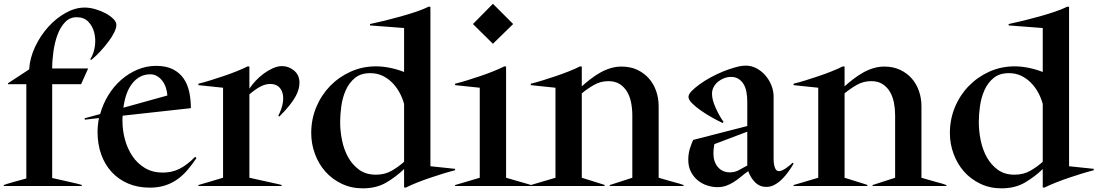

<svg xmlns="http://www.w3.org/2000/svg" viewBox="-20 -989 5836 1021"><path d="M0 -5Q1.2 -6.2 20 -11.9Q38.8 -17.5 61.2 -23.8Q87.5 -31.2 120 -40V-541.2H22.5V-546.2L135 -620Q138.8 -681.2 166.9 -740.6Q195 -800 236.9 -846.2Q278.8 -892.5 329.4 -920.6Q380 -948.8 430 -948.8Q457.5 -948.8 487.5 -940Q517.5 -931.2 541.9 -918.1Q566.2 -905 582.5 -888.8Q598.8 -872.5 598.8 -856.2Q598.8 -840 587.5 -816.9Q576.2 -793.8 557.5 -768.8Q538.8 -743.8 515 -717.5Q491.2 -691.2 465 -670L460 -673.8Q478.8 -703.8 484.4 -741.9Q490 -780 481.2 -815Q472.5 -850 449.4 -873.8Q426.2 -897.5 387.5 -897.5Q351.2 -897.5 326.2 -871.2Q301.2 -845 286.2 -805Q271.2 -765 264.4 -716.9Q257.5 -668.8 257.5 -625H448.8L411.2 -541.2H257.5V-42.5Q301.2 -32.5 335 -25Q365 -18.8 389.4 -12.5Q413.8 -6.2 415 -5V0H0Z M776.2 8.8Q712.5 8.8 661.2 -13.1Q610 -35 573.8 -74.4Q537.5 -113.8 518.1 -168.1Q498.8 -222.5 498.8 -286.2Q498.8 -323.8 506.2 -361.2L431.2 -352.5L430 -360L512.5 -382.5Q527.5 -436.2 556.2 -483.1Q585 -530 624.4 -564.4Q663.8 -598.8 711.2 -618.8Q758.8 -638.8 810 -638.8Q863.8 -638.8 899.4 -620.6Q935 -602.5 956.2 -571.9Q977.5 -541.2 986.2 -500.6Q995 -460 995 -413.8L632.5 -373.8Q631.2 -367.5 631.2 -360.6Q631.2 -353.8 631.2 -346.2Q631.2 -296.2 644.4 -247.5Q657.5 -198.8 683.8 -159.4Q710 -120 750.6 -95.6Q791.2 -71.2 846.2 -71.2Q895 -71.2 935.6 -91.9Q976.2 -112.5 1017.5 -155L1025 -148.8Q1002.5 -115 978.1 -86.2Q953.8 -57.5 924.4 -36.2Q895 -15 858.8 -3.1Q822.5 8.8 776.2 8.8ZM870 -481.2Q868.8 -502.5 861.9 -523.1Q855 -543.8 843.1 -559.4Q831.2 -575 815 -584.4Q798.8 -593.8 778.8 -593.8Q723.8 -593.8 685.6 -548.1Q647.5 -502.5 636.2 -416.2Z M1035 -5 1166.2 -43.8V-522.5L1035 -536.2V-543.8Q1065 -551.2 1099.4 -561.9Q1133.8 -572.5 1168.8 -584.4Q1203.8 -596.2 1236.9 -609.4Q1270 -622.5 1297.5 -636.2L1306.2 -635V-517.5Q1320 -538.8 1340 -560Q1360 -581.2 1383.1 -598.1Q1406.2 -615 1431.2 -626.2Q1456.2 -637.5 1480 -637.5Q1515 -637.5 1543.8 -613.8Q1572.5 -590 1572.5 -548.8Q1572.5 -533.8 1568.1 -516.2Q1563.8 -498.8 1552.5 -477.5Q1541.2 -456.2 1520 -429.4Q1498.8 -402.5 1465 -368.8L1460 -373.8Q1477.5 -407.5 1483.1 -437.5Q1488.8 -467.5 1483.1 -491.2Q1477.5 -515 1460.6 -528.8Q1443.8 -542.5 1417.5 -542.5Q1390 -542.5 1363.8 -528.1Q1337.5 -513.8 1306.2 -487.5V-43.8Q1353.8 -33.8 1391.2 -25Q1423.8 -17.5 1450.6 -11.9Q1477.5 -6.2 1477.5 -5V0H1035Z M2128.8 7.5V-90Q2087.5 -50 2035 -18.8Q1982.5 12.5 1908.8 12.5Q1847.5 12.5 1796.9 -11.9Q1746.2 -36.2 1710.6 -76.2Q1675 -116.2 1655 -170Q1635 -223.8 1635 -281.2Q1635 -355 1661.9 -419.4Q1688.8 -483.8 1735.6 -531.9Q1782.5 -580 1845 -608.1Q1907.5 -636.2 1978.8 -636.2Q2016.2 -636.2 2055 -628.1Q2093.8 -620 2128.8 -606.2V-840L1947.5 -853.8V-861.2Q1983.8 -868.8 2026.9 -879.4Q2070 -890 2112.5 -901.9Q2155 -913.8 2193.8 -926.9Q2232.5 -940 2260 -953.8L2268.8 -952.5V-105L2400 -91.2V-83.8Q2370 -76.2 2335.6 -65.6Q2301.2 -55 2266.2 -43.1Q2231.2 -31.2 2198.1 -18.1Q2165 -5 2137.5 8.8ZM1788.8 -338.8Q1788.8 -292.5 1798.8 -243.1Q1808.8 -193.8 1831.2 -153.1Q1853.8 -112.5 1890 -86.2Q1926.2 -60 1978.8 -60Q2026.2 -60 2063.1 -81.2Q2100 -102.5 2128.8 -128.8V-436.2Q2120 -468.8 2103.8 -498.1Q2087.5 -527.5 2065 -550Q2042.5 -572.5 2013.8 -586.2Q1985 -600 1948.8 -600Q1898.8 -600 1867.5 -574.4Q1836.2 -548.8 1818.8 -509.4Q1801.2 -470 1795 -424.4Q1788.8 -378.8 1788.8 -338.8Z M2601.2 -968.8 2708.8 -861.2 2601.2 -756.2 2495 -861.2ZM2400 -5 2531.2 -43.8V-522.5L2400 -536.2V-543.8Q2430 -551.2 2464.4 -561.9Q2498.8 -572.5 2533.8 -584.4Q2568.8 -596.2 2601.9 -609.4Q2635 -622.5 2662.5 -636.2L2671.2 -635V-43.8Q2707.5 -33.8 2736.2 -25Q2761.2 -17.5 2781.9 -11.9Q2802.5 -6.2 2802.5 -5V0H2400Z M3222.5 -5 3342.5 -43.8V-376.2Q3342.5 -410 3336.2 -442.5Q3330 -475 3315 -500.6Q3300 -526.2 3275.6 -541.9Q3251.2 -557.5 3215 -557.5Q3173.8 -557.5 3138.8 -537.5Q3103.8 -517.5 3073.8 -492.5V-43.8Q3107.5 -33.8 3133.8 -25Q3156.2 -17.5 3175.6 -11.9Q3195 -6.2 3195 -5V0H2802.5V-5L2933.8 -43.8V-522.5L2802.5 -536.2V-543.8Q2832.5 -551.2 2866.9 -561.9Q2901.2 -572.5 2936.2 -584.4Q2971.2 -596.2 3004.4 -609.4Q3037.5 -622.5 3065 -636.2L3073.8 -635V-530Q3096.2 -550 3120.6 -568.8Q3145 -587.5 3171.2 -602.5Q3197.5 -617.5 3226.2 -626.2Q3255 -635 3285 -635Q3332.5 -635 3369.4 -617.5Q3406.2 -600 3431.2 -571.2Q3456.2 -542.5 3469.4 -504.4Q3482.5 -466.2 3482.5 -425V-43.8Q3518.8 -33.8 3547.5 -25Q3572.5 -18.8 3593.1 -12.5Q3613.8 -6.2 3615 -5V0H3222.5Z M3795 6.2Q3768.8 6.2 3741.2 -2.5Q3713.8 -11.2 3691.2 -29.4Q3668.8 -47.5 3654.4 -75Q3640 -102.5 3640 -140Q3640 -161.2 3643.8 -180Q3647.5 -198.8 3653.8 -213.8Q3658.8 -230 3666.2 -245L3953.8 -318.8V-448.8Q3953.8 -475 3949.4 -499.4Q3945 -523.8 3934.4 -541.2Q3923.8 -558.8 3907.5 -569.4Q3891.2 -580 3867.5 -580Q3848.8 -580 3830.6 -573.1Q3812.5 -566.2 3798.1 -554.4Q3783.8 -542.5 3775 -526.2Q3766.2 -510 3766.2 -490Q3766.2 -458.8 3785.6 -415.6Q3805 -372.5 3827.5 -341.2L3822.5 -335Q3796.2 -347.5 3765 -365Q3733.8 -382.5 3706.2 -401.9Q3678.8 -421.2 3660 -440Q3641.2 -458.8 3641.2 -473.8Q3641.2 -487.5 3657.5 -504.4Q3673.8 -521.2 3699.4 -540Q3725 -558.8 3758.1 -576.9Q3791.2 -595 3825 -608.8Q3858.8 -622.5 3890.6 -631.2Q3922.5 -640 3946.2 -640Q3976.2 -640 4003.1 -625.6Q4030 -611.2 4050 -588.1Q4070 -565 4081.9 -535.6Q4093.8 -506.2 4093.8 -475V-145Q4093.8 -116.2 4100.6 -97.5Q4107.5 -78.8 4122.5 -78.8Q4130 -78.8 4140.6 -83.8Q4151.2 -88.8 4161.2 -95.6Q4171.2 -102.5 4180.6 -110.6Q4190 -118.8 4195 -123.8L4200 -118.8Q4188.8 -98.8 4173.1 -76.9Q4157.5 -55 4139.4 -36.9Q4121.2 -18.8 4100 -6.9Q4078.8 5 4055 5Q4020 5 3995.6 -19.4Q3971.2 -43.8 3958.8 -78.8Q3937.5 -63.8 3918.8 -48.1Q3900 -32.5 3881.2 -20.6Q3862.5 -8.8 3841.2 -1.2Q3820 6.2 3795 6.2ZM3773.8 -172.5Q3773.8 -128.8 3797.5 -100.6Q3821.2 -72.5 3861.2 -72.5Q3887.5 -72.5 3908.1 -83.8Q3928.8 -95 3953.8 -108.8V-288.8L3778.8 -222.5Q3777.5 -215 3776.2 -206.2Q3775 -198.8 3774.4 -190Q3773.8 -181.2 3773.8 -172.5Z M4620 -5 4740 -43.8V-376.2Q4740 -410 4733.8 -442.5Q4727.5 -475 4712.5 -500.6Q4697.5 -526.2 4673.1 -541.9Q4648.8 -557.5 4612.5 -557.5Q4571.2 -557.5 4536.2 -537.5Q4501.2 -517.5 4471.2 -492.5V-43.8Q4505 -33.8 4531.2 -25Q4553.8 -17.5 4573.1 -11.9Q4592.5 -6.2 4592.5 -5V0H4200V-5L4331.2 -43.8V-522.5L4200 -536.2V-543.8Q4230 -551.2 4264.4 -561.9Q4298.8 -572.5 4333.8 -584.4Q4368.8 -596.2 4401.9 -609.4Q4435 -622.5 4462.5 -636.2L4471.2 -635V-530Q4493.8 -550 4518.1 -568.8Q4542.5 -587.5 4568.8 -602.5Q4595 -617.5 4623.8 -626.2Q4652.5 -635 4682.5 -635Q4730 -635 4766.9 -617.5Q4803.8 -600 4828.8 -571.2Q4853.8 -542.5 4866.9 -504.4Q4880 -466.2 4880 -425V-43.8Q4916.2 -33.8 4945 -25Q4970 -18.8 4990.6 -12.5Q5011.2 -6.2 5012.5 -5V0H4620Z M5525 7.5V-90Q5483.8 -50 5431.2 -18.8Q5378.8 12.5 5305 12.5Q5243.8 12.5 5193.1 -11.9Q5142.5 -36.2 5106.9 -76.2Q5071.2 -116.2 5051.2 -170Q5031.2 -223.8 5031.2 -281.2Q5031.2 -355 5058.1 -419.4Q5085 -483.8 5131.9 -531.9Q5178.8 -580 5241.2 -608.1Q5303.8 -636.2 5375 -636.2Q5412.5 -636.2 5451.2 -628.1Q5490 -620 5525 -606.2V-840L5343.8 -853.8V-861.2Q5380 -868.8 5423.1 -879.4Q5466.2 -890 5508.8 -901.9Q5551.2 -913.8 5590 -926.9Q5628.8 -940 5656.2 -953.8L5665 -952.5V-105L5796.2 -91.2V-83.8Q5766.2 -76.2 5731.9 -65.6Q5697.5 -55 5662.5 -43.1Q5627.5 -31.2 5594.4 -18.1Q5561.2 -5 5533.8 8.8ZM5185 -338.8Q5185 -292.5 5195 -243.1Q5205 -193.8 5227.5 -153.1Q5250 -112.5 5286.2 -86.2Q5322.5 -60 5375 -60Q5422.5 -60 5459.4 -81.2Q5496.2 -102.5 5525 -128.8V-436.2Q5516.2 -468.8 5500 -498.1Q5483.8 -527.5 5461.2 -550Q5438.8 -572.5 5410 -586.2Q5381.2 -600 5345 -600Q5295 -600 5263.8 -574.4Q5232.5 -548.8 5215 -509.4Q5197.5 -470 5191.2 -424.4Q5185 -378.8 5185 -338.8Z"/></svg>

Font: Equateur
Style: Regular
Weight: 400
Designer: Ange Degheest & Eugénie Bidaut
Foundry: Velvetyne Type Foundry
Version: Version 1.000;FEAKit 1.0